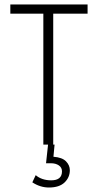

<svg xmlns="http://www.w3.org/2000/svg" viewBox="-20 -644 440 855"><path d="M173 0V-583H26V-624H370V-583H217V0ZM198 191Q159 191 124 168L139 136Q166 159 208 159Q256 159 256 119Q256 102 242 92.5Q228 83 207 83H185L194 0H223L218 54Q257 57 274 74.5Q291 92 291 114Q291 146 267.5 168.5Q244 191 198 191Z"/></svg>

Font: Inconsolata Condensed Light
Style: Regular
Weight: 300
Width: 3
Monospace: yes
Designer: Raph Levien, Cyreal, Brenton Simpson
Foundry: Raph Levien, Cyreal, Google
Version: Version 3.001; ttfautohint (v1.8.2.53-6de2)